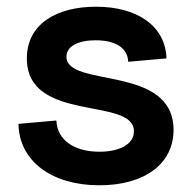

<svg xmlns="http://www.w3.org/2000/svg" viewBox="-20 -536 576 572"><path d="M276 16C411 16 497 -48 497 -149C497 -345 178 -273 178 -367C178 -399 214 -416 265 -416C322 -416 360 -395 362 -352L476 -362C473 -458 390 -516 266 -516C149 -516 60 -465 60 -362C60 -168 379 -249 379 -145C379 -106 336 -84 276 -84C201 -84 150 -119 148 -177L35 -167C37 -56 134 16 276 16Z"/></svg>

Font: Uncut Sans Semibold
Style: Regular
Weight: 600
Designer: Kasper Nordkvist
Foundry: UNCUT.wtf
Version: Version 1.304;Glyphs 3.2 (3246)